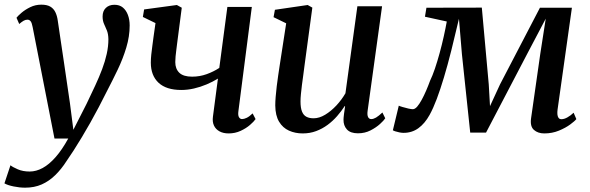

<svg xmlns="http://www.w3.org/2000/svg" viewBox="-62 -576 2592 844"><path d="M81.5 -457Q78 -476 72.5 -482.8Q67 -489.5 58.5 -489.5Q50 -489.5 41.8 -484.8Q33.5 -480 22.5 -470.5L10.5 -498Q16.5 -506 32.5 -519.8Q48.5 -533.5 71 -544.5Q93.5 -555.5 119.5 -555.5Q144.5 -555.5 159 -547Q173.5 -538.5 181.2 -522.8Q189 -507 192 -485Q198.5 -441 205.2 -395.5Q212 -350 218.8 -304.2Q225.5 -258.5 232.2 -212.8Q239 -167 245.5 -122L260.5 -5.5L318.5 -119.5Q339 -162 356.5 -199.8Q374 -237.5 387 -272Q400 -306.5 407.2 -339.2Q414.5 -372 414.5 -404Q414 -427 407.8 -442.2Q401.5 -457.5 395.2 -471.2Q389 -485 389 -503.5Q389 -527.5 403.2 -541.2Q417.5 -555 441 -555Q463.5 -555 478 -543Q492.5 -531 500.2 -510.5Q508 -490 508 -464Q508 -416 493.2 -367Q478.5 -318 455.5 -270Q432.5 -222 408.5 -176Q391 -140.5 372.2 -105Q353.5 -69.5 334.5 -35.8Q315.5 -2 297 28.5Q278.5 59 261.8 85.2Q245 111.5 230.5 132Q207.5 168 180.5 194.2Q153.5 220.5 121.2 234.8Q89 249 48.5 249Q24 249 -2.5 243.5Q-29 238 -42.5 230L-16 150.5Q-6.5 158.5 16 168.2Q38.5 178 68.5 178Q97 178 125.5 162.5Q154 147 182.2 115Q210.5 83 238 33H177.5Z M737 -542 716.5 -384Q715 -370.5 713 -356Q711 -341.5 709.8 -328Q708.5 -314.5 708.5 -303Q708.5 -273.5 726.2 -256.2Q744 -239 782.5 -239Q816 -239 846.5 -250Q877 -261 902 -277.5L937.5 -545.5H1045L986 -87.5Q983.5 -69 988.5 -60.8Q993.5 -52.5 1002 -52.5Q1010.5 -52.5 1022.2 -58Q1034 -63.5 1048.5 -77.5L1061.5 -52.5Q1054 -41.5 1037 -26.8Q1020 -12 995.8 -0.8Q971.5 10.5 943 10.5Q919 10.5 902.5 1.2Q886 -8 878.5 -24.2Q871 -40.5 874 -63L896 -230.5Q873.5 -216.5 846.2 -205Q819 -193.5 790.8 -187Q762.5 -180.5 735 -180.5Q669 -180.5 635 -212.2Q601 -244 601 -300.5Q601 -316.5 603 -336.5Q605 -356.5 608 -377Q611 -397.5 613 -414.5L621.5 -474.5L566 -501.5L571.5 -534.5L715.5 -554Z M1268.5 10.5Q1235.5 10.5 1208.2 -1.8Q1181 -14 1164.8 -41Q1148.5 -68 1148 -112.5Q1148 -129 1149.8 -150.8Q1151.5 -172.5 1154.5 -197Q1157.5 -221.5 1161 -245.2Q1164.5 -269 1167.5 -288.5L1196 -473.5L1140.5 -500.5L1146.5 -533L1290.5 -554L1311 -542.5L1276.5 -287Q1274 -266.5 1271 -244.8Q1268 -223 1265.2 -202Q1262.5 -181 1260.8 -162.5Q1259 -144 1259 -130Q1259 -102 1265.5 -85.8Q1272 -69.5 1284.8 -62.8Q1297.5 -56 1316.5 -56Q1341.5 -56 1367.5 -71.8Q1393.5 -87.5 1416.8 -112.5Q1440 -137.5 1456.5 -166L1509 -548.5H1617.5L1554 -89Q1551.5 -70.5 1556 -61.5Q1560.5 -52.5 1570 -52.5Q1579.5 -52.5 1591 -59.2Q1602.5 -66 1619 -81.5L1631.5 -56Q1625.5 -46.5 1608.5 -31Q1591.5 -15.5 1566.8 -2.8Q1542 10 1511.5 10Q1478.5 10 1463 -7Q1447.5 -24 1448 -50Q1448 -53 1448.5 -59.8Q1449 -66.5 1450.2 -75.2Q1451.5 -84 1452.8 -93Q1454 -102 1455 -109.5L1453.5 -110Q1438.5 -87 1419.8 -65.5Q1401 -44 1378 -27Q1355 -10 1327.8 0.2Q1300.5 10.5 1268.5 10.5Z M2330.5 10.5Q2302.5 10.5 2285 -5Q2267.5 -20.5 2272.5 -56L2313 -339.5L2337 -494L2258.5 -345L2074.5 7H2005L1968.5 -338L1955.5 -493.5Q1938 -418.5 1921.8 -353.8Q1905.5 -289 1889.5 -235.8Q1873.5 -182.5 1858 -141.2Q1842.5 -100 1826.5 -71Q1805.5 -33 1777.2 -12.5Q1749 8 1712 8Q1704 8 1693.8 6Q1683.5 4 1675.2 1.2Q1667 -1.5 1665 -3.5L1691 -111.5Q1694.5 -109.5 1706.8 -105.8Q1719 -102 1732.5 -99Q1746 -96 1752.5 -96Q1762 -96 1771.8 -107.2Q1781.5 -118.5 1791.5 -136.8Q1801.5 -155 1811 -177Q1820.5 -199 1828.5 -221Q1839 -242.5 1849.8 -274.2Q1860.5 -306 1870.5 -342.5Q1880.5 -379 1888.5 -415Q1896.5 -451 1902 -481.5L1806 -502.5L1812.5 -542L2056 -542.5L2086.5 -205L2092 -109.5L2136 -205L2311.5 -542H2452L2389 -94.5Q2387.5 -83.5 2388.2 -73.8Q2389 -64 2393.2 -58Q2397.5 -52 2406 -52Q2418 -52 2432.2 -60Q2446.5 -68 2459.5 -80.5L2471.5 -52.5Q2465 -44 2444.8 -29Q2424.5 -14 2395 -1.8Q2365.5 10.5 2330.5 10.5Z"/></svg>

Font: Merriweather 48pt Medium
Style: Italic
Weight: 500
Italic angle: -7.8°
Version: Version 2.101